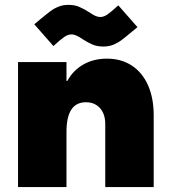

<svg xmlns="http://www.w3.org/2000/svg" viewBox="-20 -754 692 774"><path d="M52.7 -503.9H248V-427.7H251.5Q274.4 -470.2 315.9 -493.9Q357.4 -517.6 411.1 -517.6Q468.8 -517.6 511.2 -489.7Q553.7 -461.9 576.7 -410.4Q599.6 -358.9 599.6 -289.1V0H404.3V-253.9Q404.3 -294.4 383.1 -318.1Q361.8 -341.8 326.2 -341.8Q248 -341.8 248 -222.7V0H52.7ZM313.5 -595.7Q299.3 -605.5 288.8 -610.4Q278.3 -615.2 267.6 -615.2Q254.4 -615.2 239.7 -605.5Q225.1 -595.7 195.3 -568.4L118.2 -656.2L140.6 -674.8Q168 -697.8 183.6 -709.2Q199.2 -720.7 216.8 -727.5Q234.4 -734.4 255.9 -734.4Q280.3 -734.4 298.3 -726.8Q316.4 -719.2 338.9 -705.1Q353 -695.3 363.5 -690.4Q374 -685.5 384.8 -685.5Q397.9 -685.5 412.6 -695.3Q427.2 -705.1 457 -732.4L534.2 -644.5L511.7 -626Q484.4 -603 468.8 -591.6Q453.1 -580.1 435.5 -573.2Q418 -566.4 396.5 -566.4Q372.1 -566.4 354 -574Q335.9 -581.5 313.5 -595.7Z"/></svg>

Font: Wanted Sans ExtraBlack
Style: Regular
Weight: 900
Designer: Original Design by Kil Hyung-jin and Kang Hanbin, Wanted Lab, Inc; Hangeul from Source Han Sans by Jang Soo-young and Ka
Foundry: Wanted Lab, Inc.
Version: Version 1.001